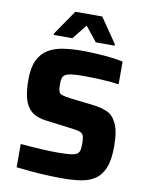

<svg xmlns="http://www.w3.org/2000/svg" viewBox="-97 -969 810 1047"><g transform="rotate(10 308.0 -445.5)"><path d="M323 8Q282 8 236 6Q190 4 145.5 0Q101 -4 66 -8V-137Q121 -132 177 -129Q233 -126 269 -126Q316 -126 341.5 -129Q367 -132 379 -140Q391 -149 393.5 -163.5Q396 -178 396 -199Q396 -226 391 -240Q386 -254 370.5 -259.5Q355 -265 322 -269L181 -287Q127 -293 97.5 -318.5Q68 -344 57 -387.5Q46 -431 46 -490Q46 -558 66 -599Q86 -640 121.5 -661Q157 -682 204.5 -689Q252 -696 308 -696Q348 -696 391 -693.5Q434 -691 471.5 -686.5Q509 -682 535 -676V-550Q498 -556 442.5 -559Q387 -562 339 -562Q263 -562 241 -550Q227 -542 223.5 -528.5Q220 -515 220 -496Q220 -470 224 -457Q228 -444 242 -439Q256 -434 285 -430L422 -414Q463 -409 496 -395Q529 -381 549 -339Q559 -319 564.5 -287.5Q570 -256 570 -211Q570 -136 551.5 -92Q533 -48 499.5 -26.5Q466 -5 421 1.5Q376 8 323 8ZM140 -754V-762L234 -899H383L477 -762V-754H373L308 -835L243 -754Z"/></g></svg>

Font: Saira
Style: Bold
Weight: 700
Designer: Hector Gatti with collaboration of the Omnibus-Type team
Foundry: Omnibus-Type
Version: Version 1.100; ttfautohint (v1.8.3)